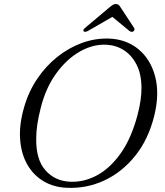

<svg xmlns="http://www.w3.org/2000/svg" viewBox="-20 -900 802 933"><path d="M511 -712.5Q595 -709 653.5 -660.2Q712 -611.5 734 -528Q756 -444.5 729.5 -337Q701 -222.5 637.2 -143Q573.5 -63.5 487.2 -23.2Q401 17 304.5 12.5Q241 10 191.8 -19.2Q142.5 -48.5 112.8 -100.2Q83 -152 77.8 -222.8Q72.5 -293.5 97 -378.5Q118.5 -454 160.5 -516.5Q202.5 -579 258.8 -623.8Q315 -668.5 379.5 -691.8Q444 -715 511 -712.5ZM319.5 -17Q385 -13.5 448.5 -46.5Q512 -79.5 564.5 -152Q617 -224.5 648 -340Q668.5 -417 667.5 -477Q666.5 -541.5 643.5 -586.2Q620.5 -631 582.8 -655.5Q545 -680 499 -682.5Q433.5 -686.5 368.5 -649.8Q303.5 -613 252.5 -542.2Q201.5 -471.5 177.5 -374Q166.5 -331 161.2 -294.5Q156 -258 156 -227Q154.5 -125 200.5 -72.8Q246.5 -20.5 319.5 -17ZM408 -750Q393 -742 387 -747.5Q380.5 -754 393.5 -764.5L511 -863.5Q520.5 -871.5 527.8 -876Q535 -880.5 543 -880.5Q552 -880.5 556.8 -876Q561.5 -871.5 566.5 -863.5L631.5 -764.5Q635 -759.5 633.2 -754.8Q631.5 -750 628 -747.5Q619 -742 608.5 -750L526 -818Z"/></svg>

Font: Fraunces 9pt Light
Style: Italic
Weight: 300
Italic angle: -16°
Version: Version 1.000;[0bf87f6ff]